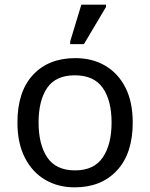

<svg xmlns="http://www.w3.org/2000/svg" viewBox="-20 -796 645 826"><path d="M551 -269Q551 -136 483.5 -63Q416 10 301 10Q230 10 174.5 -22.5Q119 -55 87 -117.5Q55 -180 55 -269Q55 -402 122 -474Q189 -546 304 -546Q377 -546 432.5 -513.5Q488 -481 519.5 -419.5Q551 -358 551 -269ZM146 -269Q146 -174 183.5 -118.5Q221 -63 303 -63Q384 -63 422 -118.5Q460 -174 460 -269Q460 -364 422 -418Q384 -472 302 -472Q220 -472 183 -418Q146 -364 146 -269ZM282 -606V-618L330 -776H436V-766L341 -606Z"/></svg>

Font: Noto Sans Living
Style: Regular
Weight: 400
Designer: Monotype Design Team
Foundry: Monotype Imaging Inc.
Version: Version 2.013; ttfautohint (v1.8.4.7-5d5b)